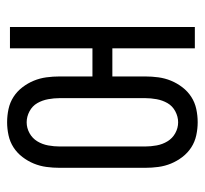

<svg xmlns="http://www.w3.org/2000/svg" viewBox="-38 -530 576 540"><g transform="rotate(90 250.0 -260.0)"><path d="M324 8Q305 8 286.5 4Q268 0 252.5 -10Q237 -20 225.5 -35Q214 -50 207 -67Q200 -84 197.5 -102.5Q195 -121 195 -140V-232H116V0H56V-520H116V-288H195V-380Q195 -399 197.5 -417.5Q200 -436 207 -453Q214 -470 225.5 -485Q237 -500 252.5 -510Q268 -520 286.5 -524Q305 -528 324 -528Q342 -528 360.5 -524Q379 -520 394.5 -510Q410 -500 421.5 -485Q433 -470 440 -453Q447 -436 449.5 -417.5Q452 -399 452 -380V-140Q452 -121 449.5 -102.5Q447 -84 440 -67Q433 -50 421.5 -35Q410 -20 394.5 -10Q379 0 360.5 4Q342 8 324 8ZM324 -47Q340 -47 354.5 -55Q369 -63 377.5 -77Q386 -91 389 -107.5Q392 -124 392 -140V-380Q392 -396 389 -412.5Q386 -429 377.5 -443Q369 -457 354.5 -465Q340 -473 324 -473Q308 -473 293 -465Q278 -457 270 -443Q262 -429 259 -412.5Q256 -396 256 -380V-140Q256 -124 259 -107.5Q262 -91 270 -77Q278 -63 293 -55Q308 -47 324 -47Z"/></g></svg>

Font: Iosevka Curly Light
Style: Regular
Weight: 300
Monospace: yes
Designer: Belleve Invis
Foundry: Belleve Invis
Version: Version 22.1.2; ttfautohint (v1.8.4)